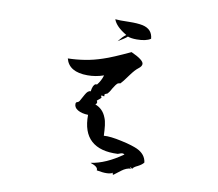

<svg xmlns="http://www.w3.org/2000/svg" viewBox="-87 -876 1175 1033"><g transform="rotate(10 500.0 -359.0)"><path d="M596 54Q588 52 593 43Q571 59 504 46Q508 26 464 12Q546 0 636 -64Q631 -68 624 -68Q618 -68 610 -64.5Q602 -61 600 -61Q504 -56 454.5 -100.5Q405 -145 406 -240Q371 -241 349 -254Q327 -267 329 -289Q330 -295 335 -297Q343 -298 348 -305L369 -343Q383 -369 398 -367Q403 -404 418 -409Q421 -410 425 -409Q445 -433 454 -464Q411 -449 366 -449Q264 -449 246 -520Q293 -521 339.5 -528.5Q386 -536 433 -552Q458 -560 494.5 -575.5Q531 -591 578 -613Q647 -582 647 -560Q647 -547 629.5 -534Q612 -521 588 -488Q574 -468 563.5 -455Q553 -442 548 -437Q542 -437 534 -434Q524 -426 511 -404Q499 -381 490 -372Q488 -370 481 -368Q474 -366 474 -361Q474 -357 475 -354Q473 -352 468 -354Q465 -355 463 -355Q461 -355 460 -355Q457 -354 457 -351Q461 -348 461 -345Q461 -341 451 -333.5Q441 -326 439 -323Q448 -312 435 -302Q478 -286 495 -241Q502 -225 505 -200.5Q508 -176 509 -144Q544 -147 607 -133Q640 -126 662 -119Q684 -112 695 -107Q743 -85 749 -40Q741 -28 718 -16Q694 -5 690 5Q688 5 686 2Q681 -3 677 -2L684 5Q659 6 634 25Q596 54 596 54ZM494 -658Q504 -671 514 -681.5Q524 -692 534 -699Q475 -733 461 -772Q472 -771 491 -770.5Q510 -770 536 -771Q582 -772 611 -766Q665 -754 669 -702Q644 -685 593 -685Q562 -685 544 -692Q537 -685 524.5 -677Q512 -669 494 -658Z"/></g></svg>

Font: Yuji Hentaigana Akari
Style: Regular
Weight: 400
Designer: Kataoka Yuji
Foundry: Kinuta Font Factory
Version: Version 3.002